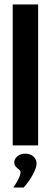

<svg xmlns="http://www.w3.org/2000/svg" viewBox="-20 -652 229 861"><path d="M37 0V-632H151V0ZM40 189Q54 168 63 150Q72 132 72 120Q72 113 65 108Q58 103 51 95.5Q44 88 44 75Q44 61 58 49Q72 37 93 37Q116 37 130 50Q144 63 144 81Q144 95 135 115Q126 135 113 154.5Q100 174 86 189Z"/></svg>

Font: Alumni Sans
Style: Bold
Weight: 700
Designer: Robert E. Leuschke
Foundry: Robert E. Leuschke
Version: Version 1.018